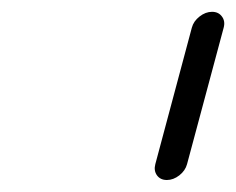

<svg xmlns="http://www.w3.org/2000/svg" viewBox="-20 -897 400 325"><path d="M242.9 -619.1 304.7 -850.1Q307.6 -861.1 317.7 -869Q327.9 -877 338.9 -877Q349.9 -877 355.7 -869Q361.6 -861.1 358.6 -850.1L296.6 -619.1Q293.7 -608.2 283.6 -600.2Q273.4 -592.3 262.5 -592.3Q251.5 -592.3 245.7 -600.2Q240 -608.2 242.9 -619.1Z"/></svg>

Font: Tecnico
Style: FinoInclinado
Weight: 400
Italic angle: -15°
Version: Version 1.3